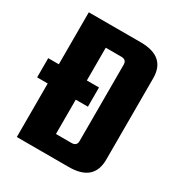

<svg xmlns="http://www.w3.org/2000/svg" viewBox="-156 -742 793 848"><g transform="rotate(30 240.5 -318.0)"><path d="M52 -636H317Q444 -636 444 -526V-111Q444 0 317 0H52V-273H-2V-371H52ZM301 -123V-513Q301 -538 274 -538H195V-371H257V-273H195V-98H274Q301 -98 301 -123Z"/></g></svg>

Font: Teko Semibold
Style: Regular
Weight: 600
Designer: Manushi Parikh, Jonny Pinhorn
Foundry: Indian Type Foundry
Version: Version 1.105;PS 1.0;hotconv 1.0.78;makeotf.lib2.5.61930; tt